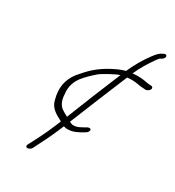

<svg xmlns="http://www.w3.org/2000/svg" viewBox="-203 -779 1003 1100"><g transform="rotate(30 298.5 -229.0)"><path d="M180 -298C138 -243 129 -185 148 -116C158 -70 195 -49 238 -27C238 -26 238 -26 239 -26C216 32 190 89 160 146L140 184C136 193 139 202 149 202C158 202 172 194 176 185L195 147C222 96 247 41 268 -11C278 -8 287 -6 297 -7C331 -7 360 -24 386 -39C394 -44 404 -49 408 -58C413 -68 410 -76 401 -76C391 -76 383 -71 376 -66C357 -57 340 -43 315 -43C302 -41 294 -48 285 -51C336 -176 389 -308 442 -434C451 -435 462 -436 473 -436C508 -436 527 -427 559 -427L567 -426C577 -426 590 -434 595 -444C599 -453 595 -462 586 -462L579 -463C574 -463 569 -463 563 -464C537 -469 521 -472 489 -472C478 -472 467 -471 457 -470C477 -516 505 -561 531 -598C539 -609 545 -617 550 -622L559 -626C585 -640 579 -670 554 -656C533 -646 523 -637 500 -606C470 -566 441 -516 418 -464C395 -457 376 -451 338 -431C266 -393 228 -355 180 -298ZM210 -288C233 -317 257 -339 284 -363C302 -379 375 -419 402 -427C352 -308 303 -186 256 -67C241 -75 228 -82 215 -91C191 -109 181 -139 180 -173C176 -201 177 -243 210 -288Z"/></g></svg>

Font: Stray Cat
Style: SuObl
Weight: 400
Version: Version 1.0